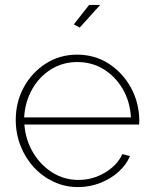

<svg xmlns="http://www.w3.org/2000/svg" viewBox="-20 -750 619 780"><path d="M297 10Q244 10 198 -11.5Q152 -33 117.5 -70.5Q83 -108 63.5 -157.5Q44 -207 44 -263Q44 -336 77 -396Q110 -456 166.5 -492Q223 -528 293 -528Q365 -528 421.5 -491.5Q478 -455 511.5 -394.5Q545 -334 546 -260Q546 -256 545.5 -252Q545 -248 545 -244H79Q84 -181 114.5 -130Q145 -79 193 -49Q241 -19 299 -19Q356 -19 406 -48.5Q456 -78 477 -124L508 -116Q493 -80 461 -51.5Q429 -23 386.5 -6.5Q344 10 297 10ZM78 -273H512Q508 -339 478 -389.5Q448 -440 400.5 -469Q353 -498 294 -498Q236 -498 188.5 -469Q141 -440 111.5 -389Q82 -338 78 -273ZM304 -638 280 -651 342 -730H387Z"/></svg>

Font: Raleway ExtraLight
Style: Regular
Weight: 200
Designer: Matt McInerney, Pablo Impallari, Rodrigo Fuenzalida
Foundry: Matt McInerney, Pablo Impallari, Rodrigo Fuenzalida
Version: Version 4.026